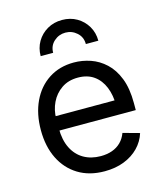

<svg xmlns="http://www.w3.org/2000/svg" viewBox="-116 -860 815 958"><g transform="rotate(-15 291.5 -380.5)"><path d="M306.6 11.7Q227.5 11.7 170.2 -23.4Q112.8 -58.6 81.8 -121.6Q50.8 -184.6 50.8 -268.6Q50.8 -352.5 81.1 -416.5Q111.3 -480.5 166.7 -516.6Q222.2 -552.7 296.4 -552.7Q339.8 -552.7 382.1 -538.3Q424.3 -523.9 458.7 -491.9Q493.2 -460 513.7 -407.7Q534.2 -355.5 534.2 -279.8V-243.2H110.4V-317.4H486.8L445.8 -290Q445.8 -343.8 429 -385.5Q412.1 -427.2 378.9 -450.9Q345.7 -474.6 296.4 -474.6Q247.1 -474.6 211.9 -450.4Q176.8 -426.3 158.2 -387.5Q139.6 -348.6 139.6 -304.2V-254.9Q139.6 -194.3 160.6 -152.1Q181.6 -109.9 219.5 -88.1Q257.3 -66.4 307.1 -66.4Q339.4 -66.4 365.7 -75.7Q392.1 -85 411.1 -103.8Q430.2 -122.6 440.4 -150.4L525.4 -127Q512.7 -85.9 482.4 -54.7Q452.1 -23.4 407.5 -5.9Q362.8 11.7 306.6 11.7ZM294.4 -772.9Q337.4 -772.9 370.8 -753.4Q404.3 -733.9 423.8 -700.7Q443.4 -667.5 443.4 -626H378.9Q378.9 -662.1 353.5 -684.8Q328.1 -707.5 294.4 -707.5Q260.7 -707.5 235.4 -684.8Q210 -662.1 210 -626H145.5Q145.5 -667.5 165 -700.7Q184.6 -733.9 218.3 -753.4Q252 -772.9 294.4 -772.9Z"/></g></svg>

Font: Inter Variable
Style: Regular
Weight: 400
Designer: Rasmus Andersson
Foundry: rsms
Version: Version 4.001;git-9221beed3